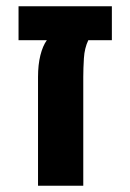

<svg xmlns="http://www.w3.org/2000/svg" viewBox="-20 -591 415 611"><path d="M101 0V-346Q101 -385 108.5 -415Q116 -445 129 -463H39V-571H336V-463H261Q249 -438 247 -405.5Q245 -373 245 -346V0Z"/></svg>

Font: Assistant ExtraLight
Style: Bold
Weight: 700
Version: Version 3.000